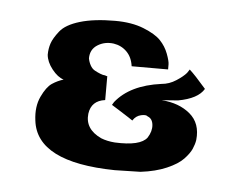

<svg xmlns="http://www.w3.org/2000/svg" viewBox="-32 -283 402 320"><g transform="rotate(5 169.0 -123.0)"><path d="M308 -147Q298 -130 265 -124L238 -122Q267 -120 285.5 -104.5Q304 -89 301 -61Q300 -54 296.5 -46Q293 -38 284 -28.5Q275 -19 256.5 -11Q238 -3 213 0L170 1Q39 -1 31 -70Q28 -93 36 -110Q44 -127 53 -133Q62 -139 72 -142Q62 -145 52.5 -157Q43 -169 42 -181Q42 -191 45 -200Q48 -209 57.5 -221Q67 -233 90.5 -240Q114 -247 149 -247Q177 -247 197 -239Q217 -231 226 -221.5Q235 -212 239.5 -200Q244 -188 244 -182.5Q244 -177 244 -174H183Q181 -189 172 -198Q163 -207 150 -209Q135 -211 123 -203.5Q111 -196 111 -181Q112 -175 115 -169.5Q118 -164 122.5 -161.5Q127 -159 132 -157Q137 -155 140 -155L143 -154H144V-114Q121 -111 118 -89Q115 -63 143 -50Q153 -46 166 -45Q209 -43 220 -58Q227 -69 226 -79.5Q225 -90 217 -93Q214 -96 205.5 -94Q197 -92 192 -84Q192 -84 184.5 -89Q177 -94 168 -99.5Q159 -105 156 -107Q157 -109 159 -112Q183 -142 235 -149Q248 -150 259.5 -157.5Q271 -165 276 -171L280 -177Q289 -169 308 -147Z"/></g></svg>

Font: RIT Keram
Style: Bold
Weight: 700
Designer: Sanesh MV
Version: Version 1.0